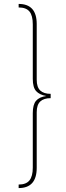

<svg xmlns="http://www.w3.org/2000/svg" viewBox="-20 -838 335 978"><path d="M167 -716V-432Q167 -394 185 -377Q203 -360 238 -360V-338Q203 -338 185 -321Q167 -304 167 -266V17Q167 120 75 120V102Q113 102 130 81Q147 60 147 16V-262Q147 -305 163.5 -324.5Q180 -344 216 -349Q181 -355 164 -374Q147 -393 147 -436V-714Q147 -759 130 -779.5Q113 -800 75 -800V-818Q167 -818 167 -716Z"/></svg>

Font: Fira Sans Condensed Thin
Style: Regular
Weight: 250
Width: 3
Designer: Carrois Corporate & Edenspiekermann AG
Foundry: Carrois Corporate GbR & Edenspiekermann AG
Version: Version 4.203